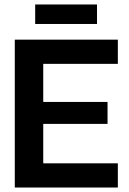

<svg xmlns="http://www.w3.org/2000/svg" viewBox="-20 -837 574 857"><path d="M46 0V-660H506V-552H173V-382H460V-284H173V-108H506V0ZM137 -730V-817H413V-730Z"/></svg>

Font: Bricolage Grotesque 96pt SemiBold
Style: Regular
Weight: 600
Designer: Mathieu Triay
Foundry: Atelier Triay
Version: Version 1.001; ttfautohint (v1.8.4.7-5d5b);gftools[0.9.33.de